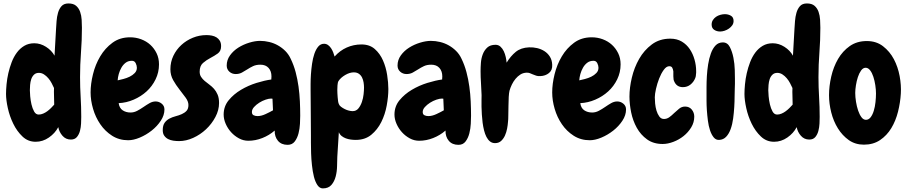

<svg xmlns="http://www.w3.org/2000/svg" viewBox="-20 -802 5211 1102"><path d="M450.2 -642.6Q450.2 -571.3 444.8 -501Q439.5 -430.7 439.5 -359.4Q439.5 -301.8 442.9 -245.1Q446.3 -188.5 446.3 -130.9Q446.3 -115.2 445.3 -93.3Q444.3 -71.3 439 -50.8Q433.6 -30.3 421.4 -15.6Q409.2 -1 386.7 -1Q357.4 -1 338.4 -22.9Q319.3 -44.9 314.5 -72.3Q295.9 -37.1 260.7 -12.7Q225.6 11.7 184.6 11.7Q140.6 11.7 108.9 -18.6Q77.1 -48.8 56.2 -91.8Q35.2 -134.8 24.9 -181.6Q14.6 -228.5 14.6 -262.7Q14.6 -287.1 17.6 -318.4Q20.5 -349.6 27.8 -381.8Q35.2 -414.1 46.9 -444.8Q58.6 -475.6 76.7 -500Q94.7 -524.4 119.6 -539.1Q144.5 -553.7 176.8 -553.7Q211.9 -553.7 244.1 -533.2Q276.4 -512.7 293 -482.4L301.8 -637.7Q302.7 -656.2 304.7 -681.2Q306.6 -706.1 313 -728.5Q319.3 -751 333 -766.6Q346.7 -782.2 373 -782.2Q401.4 -782.2 417 -768.6Q432.6 -754.9 439.9 -733.9Q447.3 -712.9 448.7 -688.5Q450.2 -664.1 450.2 -642.6ZM291 -209Q291 -231.4 290 -252.9Q289.1 -274.4 290 -296.9Q284.2 -309.6 276.4 -324.7Q268.6 -339.8 257.3 -353Q246.1 -366.2 232.4 -375Q218.8 -383.8 203.1 -383.8Q185.5 -383.8 174.8 -373Q164.1 -362.3 159.2 -347.2Q154.3 -332 152.8 -314.5Q151.4 -296.9 151.4 -284.2Q151.4 -272.5 153.3 -249.5Q155.3 -226.6 160.6 -203.1Q166 -179.7 175.8 -162.1Q185.5 -144.5 202.1 -144.5Q214.8 -144.5 227.5 -149.9Q240.2 -155.3 251.5 -163.6Q262.7 -171.9 272.9 -182.1Q283.2 -192.4 291 -201.2Z M923.8 -173.8Q923.8 -140.6 902.8 -108.9Q881.8 -77.1 850.1 -52.2Q818.4 -27.3 782.2 -12.2Q746.1 2.9 715.8 2.9Q664.1 2.9 623.5 -22.9Q583 -48.8 555.7 -88.9Q528.3 -128.9 514.2 -177.2Q500 -225.6 500 -271.5Q500 -320.3 513.7 -376Q527.3 -431.6 555.2 -478.5Q583 -525.4 625.5 -556.6Q668 -587.9 726.6 -587.9Q759.8 -587.9 790 -576.7Q820.3 -565.4 842.8 -544.9Q865.2 -524.4 878.9 -496.1Q892.6 -467.8 892.6 -432.6Q892.6 -386.7 873 -346.7Q853.5 -306.6 821.3 -277.3Q789.1 -248 747.1 -230Q705.1 -211.9 661.1 -210Q665 -181.6 684.1 -168.9Q703.1 -156.2 729.5 -156.2Q749 -156.2 767.6 -166Q786.1 -175.8 803.7 -188Q821.3 -200.2 838.4 -210Q855.5 -219.7 873 -219.7Q892.6 -219.7 908.2 -207Q923.8 -194.3 923.8 -173.8ZM765.6 -413.1Q765.6 -425.8 758.8 -439.5Q752 -453.1 737.3 -453.1Q715.8 -453.1 701.2 -441.9Q686.5 -430.7 676.8 -413.6Q667 -396.5 661.6 -377Q656.2 -357.4 655.3 -340.8Q668.9 -343.8 688 -348.6Q707 -353.5 724.1 -361.8Q741.2 -370.1 753.4 -382.8Q765.6 -395.5 765.6 -413.1Z M1249 -537.1Q1249 -508.8 1230 -495.1Q1210.9 -481.4 1187.5 -469.2Q1164.1 -457 1145 -440.4Q1126 -423.8 1126 -390.6Q1126 -373 1134.3 -360.4Q1142.6 -347.7 1154.8 -337.4Q1167 -327.1 1181.6 -316.4Q1196.3 -305.7 1208.5 -292Q1220.7 -278.3 1229 -258.8Q1237.3 -239.3 1237.3 -210.9Q1237.3 -169.9 1216.3 -130.4Q1195.3 -90.8 1162.6 -60.1Q1129.9 -29.3 1088.9 -10.7Q1047.9 7.8 1007.8 7.8Q991.2 7.8 974.6 5.4Q958 2.9 944.8 -3.9Q931.6 -10.7 922.9 -22.9Q914.1 -35.2 914.1 -54.7Q914.1 -82 924.8 -97.2Q935.5 -112.3 952.1 -121.1Q968.8 -129.9 987.8 -134.8Q1006.8 -139.6 1023.4 -147Q1040 -154.3 1050.8 -166Q1061.5 -177.7 1061.5 -199.2Q1061.5 -219.7 1045.4 -241.7Q1029.3 -263.7 1009.8 -288.6Q990.2 -313.5 974.1 -341.8Q958 -370.1 958 -404.3Q958 -446.3 975.1 -481.9Q992.2 -517.6 1021 -543.9Q1049.8 -570.3 1086.9 -585.4Q1124 -600.6 1165 -600.6Q1180.7 -600.6 1195.8 -597.7Q1210.9 -594.7 1222.7 -587.4Q1234.4 -580.1 1241.7 -567.9Q1249 -555.7 1249 -537.1Z M1703.1 -137.7Q1703.1 -120.1 1701.7 -91.8Q1700.2 -63.5 1693.4 -36.6Q1686.5 -9.8 1671.9 9.8Q1657.2 29.3 1630.9 29.3Q1594.7 29.3 1575.2 5.9Q1555.7 -17.6 1556.6 -52.7Q1525.4 -25.4 1485.8 -9.8Q1446.3 5.9 1405.3 5.9Q1377 5.9 1351.6 -7.8Q1326.2 -21.5 1306.6 -43Q1287.1 -64.5 1275.4 -91.3Q1263.7 -118.2 1263.7 -144.5Q1263.7 -191.4 1292.5 -226.6Q1321.3 -261.7 1363.3 -286.6Q1405.3 -311.5 1452.6 -326.2Q1500 -340.8 1537.1 -345.7Q1537.1 -350.6 1537.6 -354.5Q1538.1 -358.4 1538.1 -363.3Q1538.1 -393.6 1521.5 -412.1Q1504.9 -430.7 1474.6 -430.7Q1450.2 -430.7 1432.6 -422.4Q1415 -414.1 1399.4 -403.8Q1383.8 -393.6 1368.2 -385.3Q1352.5 -377 1333 -377Q1311.5 -377 1296.4 -390.6Q1281.2 -404.3 1281.2 -425.8Q1281.2 -458 1300.3 -484.4Q1319.3 -510.7 1348.1 -528.8Q1377 -546.9 1410.6 -557.1Q1444.3 -567.4 1472.7 -567.4Q1499 -567.4 1525.4 -561Q1551.8 -554.7 1575.2 -541.5Q1598.6 -528.3 1617.7 -509.3Q1636.7 -490.2 1648.4 -464.8Q1666 -428.7 1676.8 -388.2Q1687.5 -347.7 1693.4 -305.2Q1699.2 -262.7 1701.2 -220.2Q1703.1 -177.7 1703.1 -137.7ZM1546.9 -168.9 1543.9 -235.4Q1542 -235.4 1540 -235.8Q1538.1 -236.3 1536.1 -236.3Q1523.4 -236.3 1504.4 -230Q1485.4 -223.6 1467.8 -212.4Q1450.2 -201.2 1438 -187.5Q1425.8 -173.8 1425.8 -159.2Q1425.8 -145.5 1435.5 -140.6Q1445.3 -135.7 1458 -135.7Q1479.5 -135.7 1503.9 -147Q1528.3 -158.2 1546.9 -168.9Z M2209 -291Q2209 -248 2199.7 -196.8Q2190.4 -145.5 2168.5 -101.6Q2146.5 -57.6 2110.8 -28.3Q2075.2 1 2021.5 1Q2007.8 1 1993.2 -1Q1978.5 -2.9 1965.3 -7.8Q1952.1 -12.7 1941.4 -21Q1930.7 -29.3 1924.8 -43L1916 97.7Q1915 120.1 1914.6 151.4Q1914.1 182.6 1906.7 210.9Q1899.4 239.3 1882.3 259.3Q1865.2 279.3 1833 279.3Q1814.5 279.3 1801.8 260.3Q1789.1 241.2 1781.7 211.9Q1774.4 182.6 1770.5 146.5Q1766.6 110.4 1765.6 77.1Q1764.6 43.9 1764.6 16.6Q1764.6 -10.7 1764.6 -23.4Q1764.6 -88.9 1763.7 -153.8Q1762.7 -218.8 1762.7 -284.2Q1762.7 -295.9 1762.7 -320.8Q1762.7 -345.7 1764.6 -375Q1766.6 -404.3 1771 -435.5Q1775.4 -466.8 1784.2 -492.7Q1793 -518.6 1806.6 -534.7Q1820.3 -550.8 1839.8 -550.8Q1852.5 -550.8 1862.8 -543.5Q1873 -536.1 1880.4 -524.9Q1887.7 -513.7 1892.6 -501Q1897.5 -488.3 1900.4 -477.5Q1930.7 -511.7 1970.2 -529.3Q2009.8 -546.9 2054.7 -546.9Q2101.6 -546.9 2131.3 -520.5Q2161.1 -494.1 2178.2 -455.1Q2195.3 -416 2202.1 -371.6Q2209 -327.1 2209 -291ZM2069.3 -298.8Q2069.3 -313.5 2066.9 -328.6Q2064.5 -343.8 2058.1 -356.9Q2051.8 -370.1 2040 -378.4Q2028.3 -386.7 2010.7 -386.7Q1987.3 -386.7 1961.4 -371.6Q1935.5 -356.4 1922.9 -336.9Q1918 -329.1 1917 -311.5Q1916 -293.9 1916 -285.2Q1916 -278.3 1916.5 -267.1Q1917 -255.9 1918 -244.1Q1918.9 -232.4 1920.4 -221.7Q1921.9 -210.9 1924.8 -205.1Q1927.7 -196.3 1937.5 -189Q1947.3 -181.6 1959 -175.8Q1970.7 -169.9 1982.9 -167Q1995.1 -164.1 2003.9 -164.1Q2024.4 -164.1 2037.1 -179.7Q2049.8 -195.3 2057.1 -216.8Q2064.5 -238.3 2066.9 -261.2Q2069.3 -284.2 2069.3 -298.8Z M2683.6 -137.7Q2683.6 -120.1 2682.1 -91.8Q2680.7 -63.5 2673.8 -36.6Q2667 -9.8 2652.3 9.8Q2637.7 29.3 2611.3 29.3Q2575.2 29.3 2555.7 5.9Q2536.1 -17.6 2537.1 -52.7Q2505.9 -25.4 2466.3 -9.8Q2426.8 5.9 2385.7 5.9Q2357.4 5.9 2332 -7.8Q2306.6 -21.5 2287.1 -43Q2267.6 -64.5 2255.9 -91.3Q2244.1 -118.2 2244.1 -144.5Q2244.1 -191.4 2272.9 -226.6Q2301.8 -261.7 2343.8 -286.6Q2385.7 -311.5 2433.1 -326.2Q2480.5 -340.8 2517.6 -345.7Q2517.6 -350.6 2518.1 -354.5Q2518.6 -358.4 2518.6 -363.3Q2518.6 -393.6 2502 -412.1Q2485.4 -430.7 2455.1 -430.7Q2430.7 -430.7 2413.1 -422.4Q2395.5 -414.1 2379.9 -403.8Q2364.3 -393.6 2348.6 -385.3Q2333 -377 2313.5 -377Q2292 -377 2276.9 -390.6Q2261.7 -404.3 2261.7 -425.8Q2261.7 -458 2280.8 -484.4Q2299.8 -510.7 2328.6 -528.8Q2357.4 -546.9 2391.1 -557.1Q2424.8 -567.4 2453.1 -567.4Q2479.5 -567.4 2505.9 -561Q2532.2 -554.7 2555.7 -541.5Q2579.1 -528.3 2598.1 -509.3Q2617.2 -490.2 2628.9 -464.8Q2646.5 -428.7 2657.2 -388.2Q2668 -347.7 2673.8 -305.2Q2679.7 -262.7 2681.6 -220.2Q2683.6 -177.7 2683.6 -137.7ZM2527.3 -168.9 2524.4 -235.4Q2522.5 -235.4 2520.5 -235.8Q2518.6 -236.3 2516.6 -236.3Q2503.9 -236.3 2484.9 -230Q2465.8 -223.6 2448.2 -212.4Q2430.7 -201.2 2418.5 -187.5Q2406.2 -173.8 2406.2 -159.2Q2406.2 -145.5 2416 -140.6Q2425.8 -135.7 2438.5 -135.7Q2460 -135.7 2484.4 -147Q2508.8 -158.2 2527.3 -168.9Z M3081.1 -365.2Q3067.4 -364.3 3057.6 -367.7Q3047.9 -371.1 3038.1 -375Q3029.3 -378.9 3020.5 -382.3Q3011.7 -385.7 3001 -384.8Q2981.4 -383.8 2966.3 -374Q2951.2 -364.3 2939 -349.6Q2926.8 -335 2918 -316.9Q2909.2 -298.8 2904.3 -281.2Q2901.4 -269.5 2899.9 -245.6Q2898.4 -221.7 2898.4 -194.3Q2897.5 -166 2897.5 -140.6Q2897.5 -115.2 2895.5 -100.6Q2894.5 -85 2890.6 -64Q2886.7 -43 2878.4 -24.4Q2870.1 -5.9 2856.4 6.8Q2842.8 19.5 2821.3 19.5Q2804.7 19.5 2792.5 9.8Q2780.3 0 2772 -16.1Q2763.7 -32.2 2758.3 -53.7Q2752.9 -75.2 2750 -97.7Q2747.1 -121.1 2745.6 -144.5Q2744.1 -168 2743.7 -189Q2743.2 -210 2743.7 -227.5Q2744.1 -245.1 2744.1 -255.9Q2743.2 -290 2740.7 -324.7Q2738.3 -359.4 2738.3 -393.6Q2738.3 -415 2740.2 -441.4Q2742.2 -467.8 2751 -490.7Q2759.8 -513.7 2776.9 -529.3Q2793.9 -544.9 2824.2 -544.9Q2840.8 -544.9 2852.5 -534.2Q2864.3 -523.4 2871.6 -507.8Q2878.9 -492.2 2882.8 -474.6Q2886.7 -457 2887.7 -442.4Q2911.1 -480.5 2940.4 -504.4Q2969.7 -528.3 3016.6 -530.3Q3040 -531.2 3063 -525.9Q3085.9 -520.5 3105 -508.3Q3124 -496.1 3136.2 -476.6Q3148.4 -457 3149.4 -430.7Q3151.4 -399.4 3130.9 -382.8Q3110.4 -366.2 3081.1 -365.2Z M3573.2 -173.8Q3573.2 -140.6 3552.2 -108.9Q3531.2 -77.1 3499.5 -52.2Q3467.8 -27.3 3431.6 -12.2Q3395.5 2.9 3365.2 2.9Q3313.5 2.9 3272.9 -22.9Q3232.4 -48.8 3205.1 -88.9Q3177.7 -128.9 3163.6 -177.2Q3149.4 -225.6 3149.4 -271.5Q3149.4 -320.3 3163.1 -376Q3176.8 -431.6 3204.6 -478.5Q3232.4 -525.4 3274.9 -556.6Q3317.4 -587.9 3376 -587.9Q3409.2 -587.9 3439.5 -576.7Q3469.7 -565.4 3492.2 -544.9Q3514.6 -524.4 3528.3 -496.1Q3542 -467.8 3542 -432.6Q3542 -386.7 3522.5 -346.7Q3502.9 -306.6 3470.7 -277.3Q3438.5 -248 3396.5 -230Q3354.5 -211.9 3310.5 -210Q3314.5 -181.6 3333.5 -168.9Q3352.5 -156.2 3378.9 -156.2Q3398.4 -156.2 3417 -166Q3435.5 -175.8 3453.1 -188Q3470.7 -200.2 3487.8 -210Q3504.9 -219.7 3522.5 -219.7Q3542 -219.7 3557.6 -207Q3573.2 -194.3 3573.2 -173.8ZM3415 -413.1Q3415 -425.8 3408.2 -439.5Q3401.4 -453.1 3386.7 -453.1Q3365.2 -453.1 3350.6 -441.9Q3335.9 -430.7 3326.2 -413.6Q3316.4 -396.5 3311 -377Q3305.7 -357.4 3304.7 -340.8Q3318.4 -343.8 3337.4 -348.6Q3356.4 -353.5 3373.5 -361.8Q3390.6 -370.1 3402.8 -382.8Q3415 -395.5 3415 -413.1Z M3974.6 -375Q3974.6 -370.1 3973.6 -364.7Q3972.7 -359.4 3970.7 -354.5Q3961.9 -332 3943.4 -316.9Q3924.8 -301.8 3899.4 -301.8Q3861.3 -301.8 3847.7 -339.8Q3845.7 -344.7 3845.7 -351.1Q3845.7 -357.4 3844.7 -364.3V-392.6Q3842.8 -406.2 3837.9 -414.1Q3833 -421.9 3821.3 -421.9Q3804.7 -421.9 3789.6 -400.9Q3774.4 -379.9 3763.2 -351.1Q3752 -322.3 3745.1 -292Q3738.3 -261.7 3738.3 -243.2Q3738.3 -228.5 3740.2 -207.5Q3742.2 -186.5 3748 -167Q3753.9 -147.5 3764.2 -133.3Q3774.4 -119.1 3791 -119.1Q3807.6 -119.1 3821.8 -129.4Q3835.9 -139.6 3849.6 -153.3Q3862.3 -165 3877.4 -177.7Q3892.6 -190.4 3912.1 -190.4Q3936.5 -190.4 3950.7 -172.9Q3964.8 -155.3 3964.8 -132.8Q3964.8 -99.6 3947.3 -70.8Q3929.7 -42 3903.3 -21Q3877 0 3844.7 12.2Q3812.5 24.4 3783.2 24.4Q3730.5 24.4 3693.8 -2Q3657.2 -28.3 3634.8 -68.8Q3612.3 -109.4 3602.5 -157.2Q3592.8 -205.1 3592.8 -248Q3592.8 -297.9 3606.4 -356Q3620.1 -414.1 3648.4 -463.9Q3676.8 -513.7 3721.2 -546.9Q3765.6 -580.1 3827.1 -580.1Q3865.2 -580.1 3893.1 -563.5Q3920.9 -546.9 3939 -520Q3957 -493.2 3966.3 -460Q3975.6 -426.8 3975.6 -394.5Q3975.6 -389.6 3975.6 -384.8Q3975.6 -379.9 3974.6 -375Z M4190.4 -681.6Q4190.4 -668 4183.1 -657.2Q4175.8 -646.5 4164.1 -638.2Q4152.3 -629.9 4138.7 -625.5Q4125 -621.1 4113.3 -621.1Q4093.8 -621.1 4079.1 -630.9Q4064.5 -640.6 4064.5 -661.1Q4064.5 -675.8 4071.8 -687Q4079.1 -698.2 4089.8 -705.6Q4100.6 -712.9 4114.3 -716.8Q4127.9 -720.7 4140.6 -720.7Q4159.2 -720.7 4174.8 -711.9Q4190.4 -703.1 4190.4 -681.6ZM4198.2 -349.6Q4198.2 -335.9 4198.2 -320.8Q4198.2 -305.7 4197.3 -292Q4196.3 -275.4 4196.3 -247.6Q4196.3 -219.7 4194.3 -187.5Q4192.4 -155.3 4188 -122.1Q4183.6 -88.9 4173.8 -61.5Q4164.1 -34.2 4147.9 -17.1Q4131.8 0 4107.4 1Q4088.9 2 4076.2 -13.7Q4063.5 -29.3 4055.2 -54.2Q4046.9 -79.1 4043 -109.9Q4039.1 -140.6 4037.1 -169.4Q4035.2 -198.2 4035.2 -222.7Q4035.2 -247.1 4035.2 -258.8Q4035.2 -274.4 4035.2 -303.2Q4035.2 -332 4037.1 -365.2Q4039.1 -398.4 4044.4 -432.6Q4049.8 -466.8 4060.1 -495.1Q4070.3 -523.4 4086.9 -541Q4103.5 -558.6 4128.9 -558.6Q4155.3 -558.6 4168.9 -532.2Q4182.6 -505.9 4189.5 -470.7Q4196.3 -435.5 4197.3 -400.9Q4198.2 -366.2 4198.2 -349.6Z M4688.5 -642.6Q4688.5 -571.3 4683.1 -501Q4677.7 -430.7 4677.7 -359.4Q4677.7 -301.8 4681.2 -245.1Q4684.6 -188.5 4684.6 -130.9Q4684.6 -115.2 4683.6 -93.3Q4682.6 -71.3 4677.2 -50.8Q4671.9 -30.3 4659.7 -15.6Q4647.5 -1 4625 -1Q4595.7 -1 4576.7 -22.9Q4557.6 -44.9 4552.7 -72.3Q4534.2 -37.1 4499 -12.7Q4463.9 11.7 4422.9 11.7Q4378.9 11.7 4347.2 -18.6Q4315.4 -48.8 4294.4 -91.8Q4273.4 -134.8 4263.2 -181.6Q4252.9 -228.5 4252.9 -262.7Q4252.9 -287.1 4255.9 -318.4Q4258.8 -349.6 4266.1 -381.8Q4273.4 -414.1 4285.2 -444.8Q4296.9 -475.6 4314.9 -500Q4333 -524.4 4357.9 -539.1Q4382.8 -553.7 4415 -553.7Q4450.2 -553.7 4482.4 -533.2Q4514.6 -512.7 4531.2 -482.4L4540 -637.7Q4541 -656.2 4543 -681.2Q4544.9 -706.1 4551.3 -728.5Q4557.6 -751 4571.3 -766.6Q4585 -782.2 4611.3 -782.2Q4639.6 -782.2 4655.3 -768.6Q4670.9 -754.9 4678.2 -733.9Q4685.5 -712.9 4687 -688.5Q4688.5 -664.1 4688.5 -642.6ZM4529.3 -209Q4529.3 -231.4 4528.3 -252.9Q4527.3 -274.4 4528.3 -296.9Q4522.5 -309.6 4514.6 -324.7Q4506.8 -339.8 4495.6 -353Q4484.4 -366.2 4470.7 -375Q4457 -383.8 4441.4 -383.8Q4423.8 -383.8 4413.1 -373Q4402.3 -362.3 4397.5 -347.2Q4392.6 -332 4391.1 -314.5Q4389.6 -296.9 4389.6 -284.2Q4389.6 -272.5 4391.6 -249.5Q4393.6 -226.6 4398.9 -203.1Q4404.3 -179.7 4414.1 -162.1Q4423.8 -144.5 4440.4 -144.5Q4453.1 -144.5 4465.8 -149.9Q4478.5 -155.3 4489.7 -163.6Q4501 -171.9 4511.2 -182.1Q4521.5 -192.4 4529.3 -201.2Z M4938.5 28.3Q4888.7 28.3 4851.6 2Q4814.5 -24.4 4789.1 -65.4Q4763.7 -106.4 4751 -156.7Q4738.3 -207 4738.3 -255.9Q4738.3 -307.6 4751 -362.8Q4763.7 -418 4790 -463.4Q4816.4 -508.8 4857.4 -537.6Q4898.4 -566.4 4955.1 -566.4Q5009.8 -566.4 5048.3 -536.6Q5086.9 -506.8 5110.4 -462.4Q5133.8 -418 5143.6 -365.2Q5153.3 -312.5 5150.4 -265.6Q5147.5 -213.9 5134.3 -161.1Q5121.1 -108.4 5095.7 -66.4Q5070.3 -24.4 5031.2 2Q4992.2 28.3 4938.5 28.3ZM4948.2 -413.1Q4933.6 -413.1 4922.4 -397.5Q4911.1 -381.8 4903.8 -359.4Q4896.5 -336.9 4892.6 -312Q4888.7 -287.1 4888.7 -268.6Q4888.7 -245.1 4893.1 -217.8Q4897.5 -190.4 4905.3 -167.5Q4913.1 -144.5 4924.3 -129.4Q4935.5 -114.3 4950.2 -114.3Q4965.8 -114.3 4977.1 -128.9Q4988.3 -143.6 4995.1 -166Q5002 -188.5 5004.9 -215.3Q5007.8 -242.2 5007.8 -265.6Q5007.8 -287.1 5003.9 -313Q5000 -338.9 4992.7 -361.3Q4985.4 -383.8 4974.1 -398.4Q4962.9 -413.1 4948.2 -413.1Z"/></svg>

Font: Chewy
Style: Regular
Weight: 400
Designer: Squid
Foundry: Font Diner, Inc DBA Sideshow
Version: Version 1.000